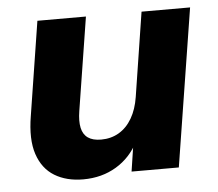

<svg xmlns="http://www.w3.org/2000/svg" viewBox="-42 -537 675 595"><g transform="rotate(-5 295.0 -240.0)"><path d="M194 11Q142 11 105 -11.5Q68 -34 52.5 -80.5Q37 -127 49 -199L95 -491H246L200 -201Q195 -170 199.5 -149Q204 -128 219 -117.5Q234 -107 260 -107Q291 -107 315.5 -121.5Q340 -136 356 -163.5Q372 -191 378 -229L419 -491H570L492 0H345L359 -92H367Q342 -43 297 -16Q252 11 194 11Z"/></g></svg>

Font: Nunito Sans 12pt ExtraLight 12pt ExtraBold
Style: Italic
Weight: 800
Italic angle: -9°
Version: Version 3.101;gftools[0.9.27]